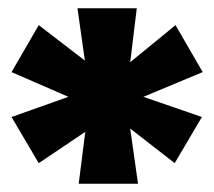

<svg xmlns="http://www.w3.org/2000/svg" viewBox="-20 -782 520 466"><path d="M171 -336 187 -462 74 -386 8 -498 146 -547 8 -607 74 -721 186 -635 168 -762H312L296 -631L406 -721L472 -607L328 -547L470 -498L404 -386L296 -470L315 -336Z"/></svg>

Font: Lexend Black
Style: Regular
Weight: 900
Designer: Bonnie Shaver-Troup, Thomas Jockin
Foundry: Lexend
Version: Version 1.007; ttfautohint (v1.8.3)